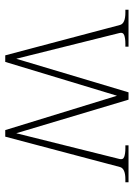

<svg xmlns="http://www.w3.org/2000/svg" viewBox="91 -601 510 732"><g transform="rotate(90 346.0 -235.0)"><path d="M675 -470V-458H664Q623 -458 617 -438L501 0H476L345 -426L216 0H191L75 -438Q69 -458 28 -458H17V-470H158V-458H147Q126 -458 114 -453.5Q102 -449 106 -435L204 -42L332 -470H360L488 -42L586 -435Q590 -449 578 -453.5Q566 -458 545 -458H534V-470Z"/></g></svg>

Font: Taviraj Thin
Style: Regular
Weight: 100
Designer: Katatrad Team
Foundry: CadsonDemak
Version: Version 1.030